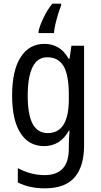

<svg xmlns="http://www.w3.org/2000/svg" viewBox="-20 -786 548 1046"><path d="M222 -547Q264 -547 297 -527.5Q330 -508 354 -466H359L369 -537H438V7Q438 120 386.5 180Q335 240 224 240Q140 240 77 208V130Q148 168 224 168Q287 168 321 133Q355 98 355 22V5Q355 -10 356 -32Q357 -54 359 -74H355Q308 10 220 10Q137 10 91.5 -61Q46 -132 46 -266Q46 -402 92.5 -474.5Q139 -547 222 -547ZM237 -474Q184 -474 157.5 -420.5Q131 -367 131 -265Q131 -161 158 -111Q185 -61 240 -61Q355 -61 355 -245V-269Q355 -377 326.5 -425.5Q298 -474 237 -474ZM313 -755Q305 -737 296.5 -709Q288 -681 281.5 -653Q275 -625 274 -606H190V-616Q197 -648 218.5 -692Q240 -736 265 -766H313Z"/></svg>

Font: Noto Sans Devanagari Condensed
Style: Regular
Weight: 400
Width: 3
Designer: Jelle Bosma - Monotype Design Team
Foundry: Monotype Imaging Inc.
Version: Version 2.004; ttfautohint (v1.8.4.7-5d5b)